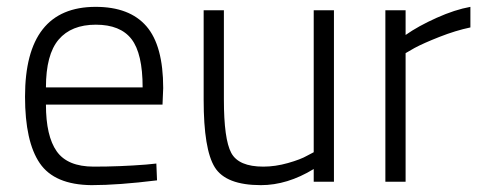

<svg xmlns="http://www.w3.org/2000/svg" viewBox="-20 -530 1408 560"><path d="M406 -50 436 -53 438 -4Q325 10 247 10Q139 9 96 -54Q53 -117 53 -248Q53 -510 259 -510Q358 -510 407 -453.5Q456 -397 456 -273L454 -225H114Q114 -133 145.5 -88.5Q177 -44 253.5 -44Q330 -44 406 -50ZM114 -275H396Q396 -374 363.5 -416Q331 -458 259.5 -458Q188 -458 151 -414.5Q114 -371 114 -275Z M895 -500H954V0H895V-37Q818 10 741 10Q639 10 606.5 -42Q574 -94 574 -239V-500H633V-240Q633 -124 654.5 -84Q676 -44 748 -44Q783 -44 820 -54.5Q857 -65 876 -76L895 -86Z M1104 0V-500H1163V-428Q1200 -454 1253.5 -478Q1307 -502 1352 -510V-450Q1309 -441 1262 -422.5Q1215 -404 1189 -390L1163 -375V0Z"/></svg>

Font: Titillium Web Light
Style: Regular
Weight: 300
Version: Version 1.002;PS 57.000;hotconv 1.0.70;makeotf.lib2.5.55311